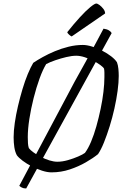

<svg xmlns="http://www.w3.org/2000/svg" viewBox="-20 -974 702 1085"><path d="M128 91Q113 91 103.5 86Q94 81 89 76L402 -513Q432 -566 463 -623Q494 -680 521.5 -730.5Q549 -781 565 -812Q585 -809 596 -802Q607 -795 611 -787ZM271 0Q247 0 217.5 -9.5Q188 -19 159 -34Q130 -49 107.5 -66Q85 -83 75 -97Q65 -116 61 -142Q57 -168 57 -198Q57 -234 63.5 -279.5Q70 -325 81.5 -374Q93 -423 107 -470Q121 -517 137 -555.5Q153 -594 168 -619Q190 -634 221.5 -651.5Q253 -669 290 -684.5Q327 -700 367.5 -710Q408 -720 448 -720Q471 -720 500 -711Q529 -702 557.5 -687.5Q586 -673 608.5 -655.5Q631 -638 641 -622Q647 -606 649 -585Q651 -564 651 -545Q651 -508 644.5 -460Q638 -412 626.5 -360.5Q615 -309 599.5 -259.5Q584 -210 567.5 -169Q551 -128 534 -103Q507 -81 465.5 -57Q424 -33 374.5 -16.5Q325 0 271 0ZM304 -60Q332 -60 363.5 -69Q395 -78 421.5 -89.5Q448 -101 460 -110Q478 -134 494.5 -173Q511 -212 524.5 -260Q538 -308 548.5 -358Q559 -408 564.5 -454.5Q570 -501 570 -538Q570 -551 570 -563Q570 -575 568 -586Q564 -594 547 -606.5Q530 -619 506.5 -631Q483 -643 457.5 -651Q432 -659 411 -659Q386 -659 354.5 -651.5Q323 -644 292.5 -633.5Q262 -623 241 -612Q222 -581 203.5 -530Q185 -479 170 -419.5Q155 -360 146 -302.5Q137 -245 137 -199Q137 -180 138 -164.5Q139 -149 143 -137Q151 -126 169 -113Q187 -100 211 -87.5Q235 -75 259.5 -67.5Q284 -60 304 -60ZM385 -768Q378 -771 369.5 -779Q361 -787 360 -792Q398 -840 431.5 -876.5Q465 -913 490 -933.5Q515 -954 524 -954Q531 -954 542.5 -945.5Q554 -937 564 -924Q574 -911 574 -898Z"/></svg>

Font: Texturina 12pt ExtraLight
Style: Italic
Weight: 250
Italic angle: -11°
Designer: Guillermo Torres Carreño
Foundry: Omnibus-Type
Version: Version 1.002